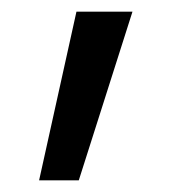

<svg xmlns="http://www.w3.org/2000/svg" viewBox="-20 -123 319 329"><path d="M47 186 111 -103H207L115 186Z"/></svg>

Font: TikTok Sans 24pt
Style: Regular
Weight: 400
Version: Version 4.000